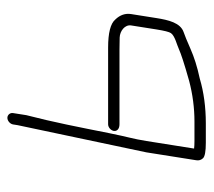

<svg xmlns="http://www.w3.org/2000/svg" viewBox="-48 -518 564 507"><g transform="rotate(-90 233.5 -264.0)"><path d="M154.4 -230H357.2C367.9 -230 378.2 -229.8 388.3 -229.5C405.5 -228.9 423 -215.9 420.3 -199L409.7 -132C406.4 -111.3 403.2 -98.7 400.1 -94.2C392.6 -83.5 369.9 -78.8 356.3 -72.5C346.9 -68.2 321.2 -59.3 273.7 -46C238.6 -36.7 201.9 -32 167.1 -32H115.1C107.1 -32 100.5 -32.3 95.2 -33L115.2 -159C121 -195.9 125.8 -206.5 135.7 -256.3C151.8 -337.1 164.5 -403 183.4 -476L188.9 -511C190.2 -518.9 184.2 -526 176.3 -526C168.4 -526 160.2 -518.9 158.9 -511L157 -499L85.2 -159L64.3 -27C63.2 -20.3 65 -14.5 69.6 -9.5C74.2 -4.5 87.8 -2 110.3 -2H162.3C203.8 -2 244.2 -7.3 280.1 -18C312 -24.8 336.9 -33 358.3 -42.4C379.8 -51.8 394.4 -57.9 402.4 -60.5C427.3 -68.8 434.7 -100.7 439.7 -132L450.3 -199C452.8 -214.6 448 -228.6 436 -241C425.3 -253.7 400.6 -260 362 -260H159.2C151.3 -260 143.1 -252.9 141.8 -245C140.5 -237.1 146.5 -230 159.2 -230Z"/></g></svg>

Font: MewTooHand
Style: WideIta
Weight: 400
Designer: Mew Too, Robert Jablonski
Version: Version 0.77